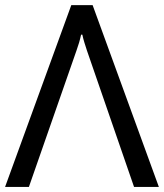

<svg xmlns="http://www.w3.org/2000/svg" viewBox="-20 -736 645 756"><path d="M0 0H93.8L281.2 -537.1Q287.1 -553.2 291.5 -568.4Q295.9 -583.5 299.3 -599.6H304.2Q307.6 -583.5 312.3 -568.4Q316.9 -553.2 322.3 -537.1L507.8 0H605.5L344.7 -715.8H260.7Z"/></svg>

Font: Roboto Flex
Style: Regular
Weight: 400
Designer: Berlow after Robertson
Foundry: Google
Version: Version 3.200;gftools[0.9.32]